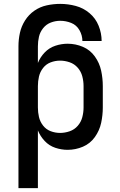

<svg xmlns="http://www.w3.org/2000/svg" viewBox="-20 -763 616 988"><path d="M75 205H175V-92Q187 -62 210 -37.5Q233 -13 264.5 -2.5Q296 8 328 8Q369 8 406.5 -8Q444 -24 468 -57.5Q492 -91 500.5 -130.5Q509 -170 509 -210V-320Q509 -360 500.5 -399.5Q492 -439 468 -472.5Q444 -506 406.5 -522Q369 -538 328 -538Q296 -538 264.5 -527.5Q233 -517 210 -493Q187 -469 175 -439V-525Q175 -550 180.5 -574Q186 -598 202 -618Q218 -638 241.5 -647Q265 -656 290 -656Q319 -656 346.5 -645Q374 -634 389 -607.5Q404 -581 404 -552H503Q503 -592 487.5 -630.5Q472 -669 440.5 -695.5Q409 -722 369.5 -732.5Q330 -743 290 -743Q255 -743 220.5 -735.5Q186 -728 157 -708Q128 -688 109 -658Q90 -628 82.5 -594Q75 -560 75 -525ZM289 -79Q264 -79 240.5 -88Q217 -97 201.5 -117Q186 -137 180.5 -161Q175 -185 175 -210V-320Q175 -345 180.5 -369Q186 -393 201.5 -413Q217 -433 240.5 -442Q264 -451 289 -451Q314 -451 338.5 -442.5Q363 -434 380 -414.5Q397 -395 403.5 -370Q410 -345 410 -320V-210Q410 -185 403.5 -160Q397 -135 380 -115.5Q363 -96 338.5 -87.5Q314 -79 289 -79Z"/></svg>

Font: Iosevka Sparkle Medium
Style: Regular
Weight: 500
Designer: Belleve Invis
Foundry: Belleve Invis
Version: Version 4.5.0; ttfautohint (v1.8.3)